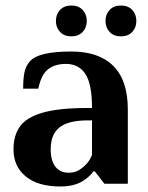

<svg xmlns="http://www.w3.org/2000/svg" viewBox="-20 -667 536 697"><path d="M29 -125Q29 -175 52.5 -208Q76 -241 135 -258Q194 -275 299 -275H314Q314 -362 290 -398.5Q266 -435 219 -435Q180 -435 155 -416Q130 -397 119 -345H64Q64 -379 68.5 -403Q73 -427 89 -445Q120 -480 239 -480Q339 -480 391.5 -427.5Q444 -375 444 -270V0H359L324 -45H319Q310 -31 291 -17Q257 10 199 10Q118 10 73.5 -26.5Q29 -63 29 -125ZM294 -72Q307 -86 314 -105V-230H299Q228 -230 196 -204.5Q164 -179 164 -125Q164 -84 181 -62Q198 -40 229 -40Q250 -40 265 -48.5Q280 -57 294 -72ZM183 -591Q183 -615 198 -631Q213 -647 239 -647Q265 -647 280 -631Q295 -615 295 -591Q295 -567 280 -551Q265 -535 239 -535Q213 -535 198 -551Q183 -567 183 -591ZM363 -591Q363 -615 378 -631Q393 -647 419 -647Q445 -647 460 -631Q475 -615 475 -591Q475 -567 460 -551Q445 -535 419 -535Q393 -535 378 -551Q363 -567 363 -591Z"/></svg>

Font: Philosopher
Style: Bold
Weight: 700
Designer: Jovanny Lemonad
Foundry: Jovanny Lemonad
Version: Version 2.000